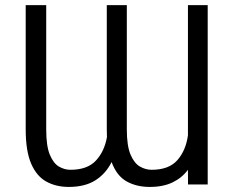

<svg xmlns="http://www.w3.org/2000/svg" viewBox="-20 -732 927 762"><path d="M422.9 -88.8Q400.2 -43 358.7 -16.5Q317.1 9.9 252.8 9.9Q202.8 9.9 164.1 -11.2Q125.4 -32.3 103.7 -82.4Q82 -132.5 82 -218.8V-711.6H163.4V-218.8Q163.4 -152.7 177.7 -118.1Q192.1 -83.5 214.1 -70.8Q236.2 -58.2 258.9 -58.2Q326.3 -57.9 360.4 -94.5Q394.5 -131 404.5 -188.2Q403.8 -202.8 403.8 -218.8V-711.6H483.3V-218.8Q483.3 -152.7 498.2 -118.1Q513.1 -83.5 535.7 -70.8Q558.2 -58.2 581 -58.2Q650.2 -57.9 683.9 -96.4Q717.7 -134.9 725.9 -195V-711.6H804.3V0H726.2L725.9 -58.2Q702.4 -26.3 665 -8.2Q627.5 9.9 574.2 9.9Q521.7 9.9 482.4 -12.1Q443.2 -34.1 422.9 -88.8Z"/></svg>

Font: Inter UI Light
Style: Regular
Weight: 300
Designer: Rasmus Andersson
Foundry: rsms
Version: 3.2;8d6f07862